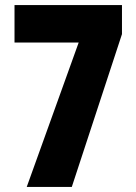

<svg xmlns="http://www.w3.org/2000/svg" viewBox="-20 -734 535 754"><path d="M85 0H262L459 -600V-714H37V-567H289Z"/></svg>

Font: Noto Sans Hebrew ExtraCondensed Black
Style: Regular
Weight: 900
Width: 2
Designer: Monotype Design Team
Foundry: Monotype Imaging Inc.
Version: Version 2.004